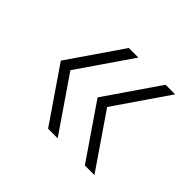

<svg xmlns="http://www.w3.org/2000/svg" viewBox="-104 -634 709 709"><g transform="rotate(45 250.0 -280.0)"><path d="M211 -69.5 66.5 -280.5 211 -491H261L116.5 -280.5L261 -69.5ZM403 -69.5 258.5 -280.5 403 -491H453L308.5 -280.5L453 -69.5Z"/></g></svg>

Font: Encode Sans SemiExpanded SemiExpanded ExtraLight
Style: Regular
Weight: 200
Width: 6
Designer: Multiple Designers
Foundry: Impallari Type
Version: Version 3.000; ttfautohint (v1.8.3) -l 8 -r 50 -G 200 -x 14 